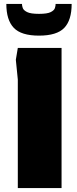

<svg xmlns="http://www.w3.org/2000/svg" viewBox="-20 -950 391 970"><path d="M70 0V-548L60 -648L70 -708H291V0ZM177 -770Q87 -770 49.5 -809.5Q12 -849 12 -930H91Q91 -921 95 -909.5Q99 -898 117 -889Q135 -880 177 -880Q219 -880 236.5 -889Q254 -898 257.5 -909.5Q261 -921 261 -930H342Q342 -848 304.5 -809Q267 -770 177 -770Z"/></svg>

Font: Rowdies
Style: Bold
Weight: 700
Designer: Jaikishan Patel
Version: Version 1.000; ttfautohint (v1.8.3)